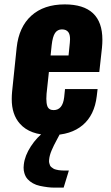

<svg xmlns="http://www.w3.org/2000/svg" viewBox="-20 -608 507 878"><path d="M271 250Q262.2 250 253.4 250Q244.6 250 235.4 250Q232.4 250 229 250Q213.4 250 197.8 248Q179.2 245.6 162.1 241.9Q145 238.3 130.6 230.2Q116.2 222.2 106.2 211.2Q96.2 200.2 91.3 183.1Q87.9 171.9 87.9 158.2Q87.9 151.4 88.9 144.5Q93.3 104 121.1 61.3Q148.9 18.6 186.5 -8.3H259.8Q254.4 4.9 240 31Q225.6 57.1 216.1 79.6Q206.5 102.1 204.6 122.1Q203.6 130.4 205.1 137Q206.5 143.6 208.7 148.4Q210.9 153.3 216.1 157.2Q221.2 161.1 225.3 163.6Q229.5 166 236.8 167.7Q244.1 169.4 248.8 170.2Q253.4 170.9 261.7 171.4Q270 171.9 273.7 171.9Q277.3 171.9 285.4 171.9Q293.5 171.9 294.9 171.9ZM211.4 -354.5H293.5L299.3 -412.1Q300.3 -420.9 300.3 -428.7Q300.3 -449.2 293.5 -459.5Q284.2 -473.6 263.2 -473.6Q243.2 -473.6 231.9 -457.3Q220.7 -440.9 216.3 -401.4ZM213.4 9.8Q117.2 9.8 71.3 -42Q33.2 -84.5 33.7 -155.8Q33.7 -170.9 35.2 -187.5L56.2 -390.1Q66.4 -484.9 123.5 -536.4Q180.7 -587.9 275.9 -587.9Q448.2 -587.9 448.2 -426.3Q448.2 -408.7 446.3 -389.2L434.1 -278.8H203.6L192.9 -179.2Q191.9 -167 191.9 -156.2Q191.9 -135.7 196.3 -123Q203.1 -104.5 225.1 -104.5Q266.6 -104.5 273.4 -163.1L277.3 -200.7H426.3L422.4 -168Q412.1 -81.5 358.2 -35.9Q304.2 9.8 213.4 9.8Z"/></svg>

Font: Oswald
Style: Bold
Weight: 700
Designer: Vernon Adams
Foundry: Vernon Adams
Version: 3.0; ttfautohint (v0.94.23-7a4d-dirty) -l 8 -r 50 -G 200 -x 